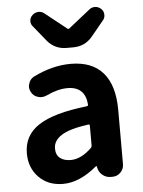

<svg xmlns="http://www.w3.org/2000/svg" viewBox="-58 -890 707 949"><g transform="rotate(-5 295.5 -415.5)"><path d="M216.8 13.7Q142.6 13.7 96.7 -33.2Q50.8 -80.1 50.8 -152.3Q50.8 -241.2 126 -290.5Q201.2 -339.8 366.2 -358.4Q373 -359.4 373 -366.2Q366.2 -456.1 278.3 -456.1Q230.5 -456.1 172.9 -428.7Q160.2 -422.9 147.5 -422.9Q138.7 -422.9 129.9 -425.8Q108.4 -431.6 97.7 -451.2Q89.8 -464.8 89.8 -478.5Q89.8 -486.3 92.8 -494.1Q98.6 -516.6 119.1 -527.3Q213.9 -574.2 304.7 -574.2Q411.1 -574.2 465.3 -511.2Q519.5 -448.2 519.5 -327.1V-57.6Q519.5 -34.2 502.9 -17.1Q486.3 0 461.9 0H454.1Q430.7 0 412.6 -15.1Q394.5 -30.3 390.6 -53.7L389.6 -58.6Q388.7 -59.6 387.2 -59.6Q385.7 -59.6 384.8 -58.6Q298.8 13.7 216.8 13.7ZM264.6 -100.6Q316.4 -100.6 368.2 -151.4Q373 -156.2 373 -163.1V-261.7Q373 -268.6 365.2 -267.6Q272.5 -254.9 231.9 -229Q191.4 -203.1 191.4 -164.1Q191.4 -131.8 211.4 -116.2Q231.4 -100.6 264.6 -100.6ZM292 -654.3Q234.4 -654.3 197.3 -698.2L134.8 -775.4Q125 -786.1 125 -800.8Q125 -819.3 138.7 -831.1Q150.4 -842.8 168 -843.8Q168.9 -843.8 169.9 -843.8Q185.5 -843.8 197.3 -834L305.7 -748Q306.6 -747.1 308.6 -747.1Q310.5 -747.1 312.5 -748L420.9 -834Q432.6 -843.8 448.2 -843.8Q449.2 -843.8 450.2 -843.8Q466.8 -842.8 479.5 -831.1Q492.2 -819.3 492.2 -800.8Q492.2 -786.1 483.4 -775.4L419.9 -698.2Q382.8 -654.3 325.2 -654.3Z"/></g></svg>

Font: Gen Jyuu Gothic P Bold
Style: Bold
Weight: 700
Designer: [Source Han Sans]
Ryoko NISHIZUKA  (kana & ideographs); Paul D. Hunt (Latin, Greek & Cyrillic); Wenlong ZHANG  (bopomofo
Version: Version 1.002.20150607